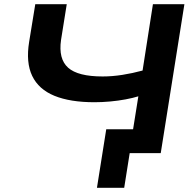

<svg xmlns="http://www.w3.org/2000/svg" viewBox="-20 -725 926 909"><path d="M568 164H439L483 -113H691L673 0H594ZM592 0 635 -269Q609 -261 574.5 -254.5Q540 -248 501.5 -244.5Q463 -241 427 -241Q312 -241 237.5 -271.5Q163 -302 132.5 -365.5Q102 -429 118 -527L147 -705H296L269 -536Q256 -446 302.5 -404.5Q349 -363 466 -363Q511 -363 559 -370.5Q607 -378 655 -391L704 -705H853L741 0Z"/></svg>

Font: Nunito Sans 10pt Expanded
Style: Bold Italic
Weight: 700
Width: 7
Italic angle: -9°
Designer: Vernon Adams
Foundry: Vernon Adams
Version: Version 3.101;gftools[0.9.27]